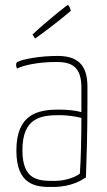

<svg xmlns="http://www.w3.org/2000/svg" viewBox="-20 -732 423 762"><path d="M119 -579C195 -632 261 -689 261 -689C261 -689 256 -712 248 -712C248 -712 175 -657 109 -595L119 -579ZM327 -389C327 -479 283 -510 209 -510C140 -510 72 -498 49 -486C45 -484 44 -480 44 -473C44 -468 45 -465 48 -460C71 -472 128 -486 204 -486C260 -486 303 -471 303 -385V-287C279 -294 246 -297 212 -297C129 -297 45 -278 45 -135C45 0 119 12 190 10C265 10 305 -18 321 -28C324 -108 327 -209 327 -323ZM303 -264C303 -187 301 -96 297 -43C283 -31 242 -14 197 -14C132 -14 69 -16 69 -136C69 -265 142 -275 217 -275C242 -275 278 -271 303 -264Z"/></svg>

Font: Yanone Kaffeesatz Extra Light
Style: Regular
Weight: 200
Designer: Yanone (Cyrillic: Daniel Pouzeot & Huerta Tipografica)
Foundry: Yanone
Version: Version 1.100;PS 001.100;hotconv 1.0.70;makeotf.lib2.5.58329